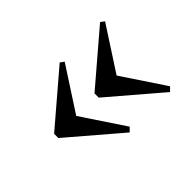

<svg xmlns="http://www.w3.org/2000/svg" viewBox="-76 -573 706 706"><g transform="rotate(-45 277.5 -220.0)"><path d="M480 -38 280 -209V-231L480 -402L495 -391L384 -220L495 -53ZM270 -38 70 -209V-231L270 -402L285 -391L174 -220L285 -53Z"/></g></svg>

Font: Libre Bodoni
Style: Regular
Weight: 400
Designer: Pablo Impallari, Rodrigo Fuenzalida
Foundry: Impallari Type
Version: Version 2.005;gftools[0.9.23]